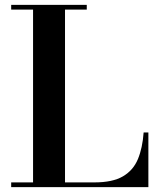

<svg xmlns="http://www.w3.org/2000/svg" viewBox="-20 -770 660 790"><path d="M26 0V-19.5H116V-730.5H26V-750H337V-730.5H247.5V-19.5H368.5Q443.5 -19.5 486 -44.5Q528.5 -69.5 547.5 -115.5Q566.5 -161.5 571 -225H590.5V0Z"/></svg>

Font: Bodoni Moda SemiBold
Style: Regular
Weight: 600
Designer: Owen Earl
Foundry: indestructible type
Version: Version 2.005; ttfautohint (v1.8.4.7-5d5b)